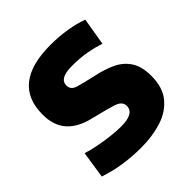

<svg xmlns="http://www.w3.org/2000/svg" viewBox="-158 -668 791 791"><g transform="rotate(-45 237.5 -272.0)"><path d="M20 -21 38 -139Q62 -131 95 -124.5Q128 -118 161.5 -114Q195 -110 223 -110Q299 -110 299 -154Q299 -181 262 -192Q225 -203 164 -218Q97 -233 62.5 -271Q28 -309 28 -374Q28 -554 254 -554Q304 -554 349 -546.5Q394 -539 429 -526L409 -406Q375 -417 339 -423.5Q303 -430 254 -430Q182 -430 182 -389Q182 -364 210 -355.5Q238 -347 292 -335Q340 -325 377.5 -307.5Q415 -290 436.5 -257Q458 -224 458 -170Q458 -103 425.5 -63.5Q393 -24 339 -7Q285 10 220 10Q166 10 116.5 2.5Q67 -5 20 -21Z"/></g></svg>

Font: Georama
Style: Bold
Weight: 700
Designer: Jean-Baptiste Levee
Foundry: Production Type
Version: Version 1.000